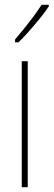

<svg xmlns="http://www.w3.org/2000/svg" viewBox="-20 -783 224 803"><path d="M96 0H71V-527H96ZM184 -756Q172 -738 156 -717.5Q140 -697 122.5 -676.5Q105 -656 88.5 -638Q72 -620 57 -606H43V-618Q66 -645 84.5 -668Q103 -691 120 -714Q137 -737 154 -763H184Z"/></svg>

Font: Noto Sans Khmer ExtraCondensed Thin
Style: Regular
Weight: 250
Width: 2
Designer: Danh Hong and the Monotype Design Team
Foundry: Monotype Imaging Inc.
Version: Version 2.004